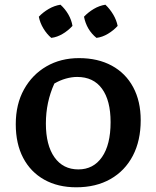

<svg xmlns="http://www.w3.org/2000/svg" viewBox="-20 -786 665 816"><path d="M304 10Q226 10 168 -22.5Q110 -55 78.5 -115Q47 -175 47 -258Q47 -343 82 -406Q117 -469 177.5 -504Q238 -539 316 -539Q396 -539 455 -507Q514 -475 546 -415.5Q578 -356 578 -275Q578 -188 544.5 -124Q511 -60 449.5 -25Q388 10 304 10ZM313 -66Q377 -66 413.5 -118.5Q450 -171 450 -267Q450 -359 413.5 -409Q377 -459 308 -459Q285 -459 260 -452Q235 -445 211 -431Q175 -352 175 -261Q175 -169 211.5 -117.5Q248 -66 313 -66ZM237 -766Q257 -748 270.5 -724.5Q284 -701 288 -676Q271 -657 247 -642.5Q223 -628 198 -625Q179 -641 164.5 -665Q150 -689 145 -715Q163 -734 187 -748Q211 -762 237 -766ZM428 -766Q447 -748 461 -724.5Q475 -701 480 -676Q463 -657 439 -642.5Q415 -628 390 -625Q348 -659 337 -715Q355 -734 378.5 -748Q402 -762 428 -766Z"/></svg>

Font: Piazzolla SC SemiBold
Style: Regular
Weight: 600
Designer: Juan Pablo del Peral
Foundry: Huerta Tipografica
Version: Version 1.330